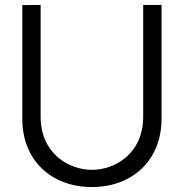

<svg xmlns="http://www.w3.org/2000/svg" viewBox="-20 -740 742 775"><path d="M351 15C515.5 15 632 -94.5 632 -260V-720H558V-269.5C558 -120 444.5 -54.5 351 -54.5C258.5 -54.5 144 -119.5 144 -269.5V-720L70 -719.5V-260C70 -93.5 186.5 15 351 15Z"/></svg>

Font: Eudonet
Style: Regular
Weight: 400
Designer: Mikhail Sharanda
Foundry: Mikhail Sharanda
Version: Version 4.503;Glyphs 3.1.2 (3151)